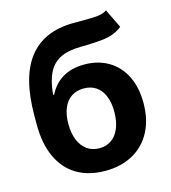

<svg xmlns="http://www.w3.org/2000/svg" viewBox="-112 -837 834 938"><g transform="rotate(-15 305.0 -367.5)"><path d="M372.6 -606.4 343.8 -606Q280.8 -605 241.7 -585.4Q202.6 -565.9 181.6 -524.4Q160.6 -482.9 154.3 -414.1H159.7Q184.6 -464.4 229.7 -491.2Q274.9 -518.1 338.9 -518.1Q408.2 -518.1 460.7 -487.3Q513.2 -456.5 542 -398.9Q570.8 -341.3 570.8 -262.2Q570.8 -179.2 538.6 -117.7Q506.3 -56.2 446.5 -22.7Q386.7 10.7 306.2 10.7Q223.6 10.7 163.8 -24.2Q104 -59.1 71.8 -127.7Q39.6 -196.3 39.6 -294.4V-339.4Q40 -533.7 115 -629.6Q189.9 -725.6 338.4 -727.5Q360.4 -727.5 382.3 -727.5Q420.9 -727.5 441.4 -728.3Q461.9 -729 480.2 -733.2Q498.5 -737.3 510.7 -746.1L557.1 -650.4Q536.1 -633.3 511 -624Q485.8 -614.7 454.3 -611.3Q422.9 -607.9 372.6 -606.4ZM421.9 -257.3Q421.9 -304.2 408 -337.6Q394 -371.1 368.2 -388.4Q342.3 -405.8 306.2 -405.8Q270 -405.8 243.9 -388.4Q217.8 -371.1 203.6 -337.6Q189.5 -304.2 189.5 -257.3Q189.5 -210.4 203.6 -175.8Q217.8 -141.1 244.1 -122.3Q270.5 -103.5 306.6 -103.5Q342.3 -103.5 368.2 -122.1Q394 -140.6 408 -175.5Q421.9 -210.4 421.9 -257.3Z"/></g></svg>

Font: Inter RS Variable
Style: Regular
Weight: 400
Designer: Rasmus Andersson (customised by Maria Ramos and Noel Pretorius)
Foundry: rsms
Version: Version 3.001;Glyphs 3.2.3 (3260)